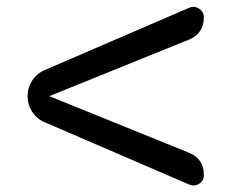

<svg xmlns="http://www.w3.org/2000/svg" viewBox="-20 -574 714 567"><path d="M112.3 -212.9Q88.9 -222.7 75.2 -243.7Q61.5 -264.6 61.5 -290Q61.5 -315.4 75.2 -336.4Q88.9 -357.4 112.3 -367.2L538.1 -550.8Q553.7 -557.6 567.9 -548.3Q582 -539.1 582 -522.5Q582 -475.6 538.1 -457L127.9 -291Q127 -291 127 -290Q127 -289.1 127.9 -289.1L538.1 -123Q582 -105.5 582 -56.6Q582 -40 567.9 -31.2Q553.7 -22.5 538.1 -29.3Z"/></svg>

Font: Rounded Mgen+ 2p medium
Style: Regular
Weight: 500
Designer: [Source Han Sans]
Ryoko NISHIZUKA  (kana & ideographs); Paul D. Hunt (Latin, Greek & Cyrillic); Wenlong ZHANG  (bopomofo
Version: Version 1.059.20150602